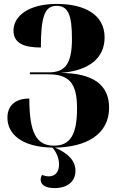

<svg xmlns="http://www.w3.org/2000/svg" viewBox="-20 -744 594 982"><path d="M260 218C326 218 366 183 366 130C366 77 327 39 261 11C420 9 538 -56 538 -193C538 -312 454 -370 290 -371C441 -383 515 -450 515 -553C515 -671 410 -724 270 -724C124 -724 49 -660 49 -588C49 -524 100 -501 189 -501C189 -660 209 -714 269 -714C328 -714 348 -670 348 -545C348 -422 316 -374 231 -374H133V-364H226C333 -364 374 -320 374 -190C374 -55 339 1 256 1C165 1 130 -67 130 -240C58 -240 18 -204 18 -142C18 -62 86 8 248 11C269 34 282 67 282 97C282 136 262 158 229 158C218 158 207 155 195 151C190 159 188 167 188 175C188 203 215 218 260 218Z"/></svg>

Font: Noto Serif Display Condensed Black
Style: Regular
Weight: 900
Width: 3
Designer: Monotype Design Team
Foundry: Monotype Imaging Inc.
Version: Version 2.009